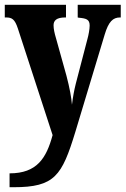

<svg xmlns="http://www.w3.org/2000/svg" viewBox="-22 -556 525 803"><path d="M18 169V227H35C207 227 237 179 293 -4L416 -412C432 -465 450 -483 480 -483H483V-536H303V-483L307 -482C339 -479 353 -475 353 -449C353 -434 348 -408 344 -394L295 -206C288 -178 283 -151 279 -118C277 -146 269 -190 256 -239L212 -397C206 -417 202 -435 202 -450C202 -470 214 -483 251 -483H254V-536H-2V-483H3C28 -483 40 -476 53 -436L198 9C172 105 133 169 18 169Z"/></svg>

Font: Noto Serif Devanagari ExtraCondensed ExtraBold
Style: Regular
Weight: 800
Width: 2
Designer: Universal Thirst, Indian Type Foundry and the Monotype Design Team
Foundry: Monotype Imaging Inc.
Version: Version 2.004